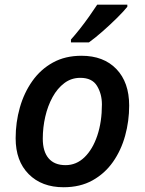

<svg xmlns="http://www.w3.org/2000/svg" viewBox="-20 -786 614 815"><path d="M250 8.8Q157.2 8.8 101.8 -46.9Q46.4 -102.5 46.4 -199.2Q46.4 -266.6 64.2 -329.3Q82 -392.1 117.2 -441.9Q152.3 -491.7 204.6 -520.5Q256.8 -549.3 325.7 -549.3Q419.9 -549.3 474.1 -492.9Q528.3 -436.5 528.3 -337.9Q528.3 -272 511.2 -210Q494.1 -147.9 459.5 -98.6Q424.8 -49.3 372.6 -20.3Q320.3 8.8 250 8.8ZM258.3 -85Q304.2 -85 338.9 -118.7Q373.5 -152.3 393.1 -210.7Q412.6 -269 412.6 -342.8Q412.6 -387.2 391.8 -421.4Q371.1 -455.6 320.8 -455.6Q282.7 -455.6 253.2 -433.3Q223.6 -411.1 203.1 -373.8Q182.6 -336.4 172.1 -290.5Q161.6 -244.6 161.6 -197.3Q161.6 -143.1 186.3 -114Q210.9 -85 258.3 -85ZM281.2 -606V-618.2Q298.3 -637.2 318.6 -662.8Q338.9 -688.5 358.2 -715.8Q377.4 -743.2 392.6 -766.1H520.5V-757.3Q506.3 -739.3 477.3 -710.4Q448.2 -681.6 415.8 -653.1Q383.3 -624.5 357.4 -606Z"/></svg>

Font: Open Sans SemiBold
Style: Italic
Weight: 600
Italic angle: -12°
Designer: Monotype Design Team
Foundry: Monotype Imaging Inc.
Version: Version 3.003; ttfautohint (v1.8.4)